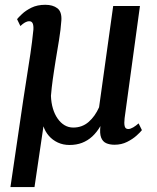

<svg xmlns="http://www.w3.org/2000/svg" viewBox="-20 -580 640 782"><path d="M120.5 182H22.5L75 -175Q82 -222 89.5 -268.5Q97 -315 104 -362.2Q111 -409.5 116 -459Q117 -476.5 113 -485Q109 -493.5 99.5 -493.5Q90.5 -493.5 81.8 -488.5Q73 -483.5 63 -474L49.5 -502Q55 -509 69.8 -523Q84.5 -537 108.2 -548.8Q132 -560.5 164.5 -560.5Q195 -560.5 213.5 -546.5Q232 -532.5 230 -497.5Q227.5 -460 220.5 -417.5Q213.5 -375 206.5 -333Q203 -311 200.2 -292.5Q197.5 -274 195 -257.2Q192.5 -240.5 190.8 -224Q189 -207.5 187.5 -189.5Q188.5 -161.5 195.5 -138Q202.5 -114.5 214.8 -97Q227 -79.5 243 -70Q259 -60.5 278.5 -60.5Q314.5 -60.5 340.8 -83.2Q367 -106 383.5 -143L441 -555.5H550L487.5 -98.5Q485 -78 487.8 -66.2Q490.5 -54.5 502.5 -54.5Q511 -54.5 522.5 -61.2Q534 -68 544.5 -77.5L558 -50Q552.5 -42.5 536.5 -28Q520.5 -13.5 497.5 -2Q474.5 9.5 446.5 9.5Q426.5 9.5 412.2 3Q398 -3.5 391.8 -20Q385.5 -36.5 389 -66.5Q374.5 -41.5 355.8 -24.2Q337 -7 314 1.8Q291 10.5 263 10.5Q237 10.5 215.5 0.5Q194 -9.5 179 -26.8Q164 -44 157 -65.5Z"/></svg>

Font: Merriweather 28pt Medium
Style: Italic
Weight: 500
Italic angle: -7.8°
Version: Version 2.101